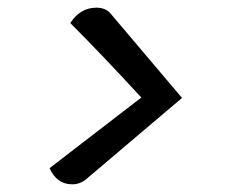

<svg xmlns="http://www.w3.org/2000/svg" viewBox="-20 -498 614 500"><path d="M109 -60 348 -244Q246 -355 163 -438Q189 -478 231 -478Q253 -478 266 -465L454 -243L204 -31Q188 -18 168 -18Q128 -18 109 -60Z"/></svg>

Font: Overlock
Style: Bold Italic
Weight: 700
Version: Version 1.001